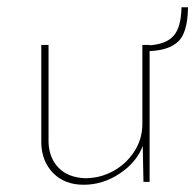

<svg xmlns="http://www.w3.org/2000/svg" viewBox="-20 -502 539 530"><path d="M393 -361V0H376L374 -99Q357 -54 310.5 -23Q264 8 211 8Q159 8 127.5 -23.5Q96 -55 94 -105V-378H114V-108Q116 -65 142 -38.5Q168 -12 215 -10Q256 -10 292 -29.5Q328 -49 350.5 -83.5Q373 -118 373 -160V-378H393V-377Q439 -380 459.5 -403.5Q480 -427 481 -482H499Q498 -412 472 -387.5Q446 -363 393 -361Z"/></svg>

Font: Josefin Sans Thin
Style: Regular
Weight: 250
Designer: Santiago Orozco
Foundry: Typemade
Version: Version 2.000